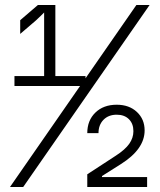

<svg xmlns="http://www.w3.org/2000/svg" viewBox="-20 -750 640 770"><path d="M20 0 301 -405H38V-445H157V-700Q153 -696 144 -687Q135 -678 124 -668L61 -614V-669L132 -730H202V-445H323V-436L527 -730H580L73 0ZM330 0V-51L445 -126Q482 -150 498.5 -173.5Q515 -197 515 -224Q515 -254 497 -272Q479 -290 448 -290Q415 -290 395 -269.5Q375 -249 375 -216H330Q330 -267 362.5 -298.5Q395 -330 448 -330Q498 -330 529 -301Q560 -272 560 -227Q560 -152 465 -92L389 -44V-40H570V0Z"/></svg>

Font: JetBrains Mono NL Thin
Style: Regular
Weight: 100
Monospace: yes
Designer: Philipp Nurullin, Konstantin Bulenkov
Foundry: JetBrains
Version: Version 2.305; ttfautohint (v1.8.4.7-5d5b)